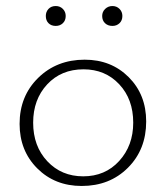

<svg xmlns="http://www.w3.org/2000/svg" viewBox="-20 -613 551 637"><path d="M165 -527Q150 -527 141 -536Q132 -545 132 -560Q132 -574 141 -583.5Q150 -593 165 -593Q179 -593 188.5 -583.5Q198 -574 198 -560Q198 -545 188.5 -536Q179 -527 165 -527ZM353 -527Q338 -527 328.5 -536Q319 -545 319 -560Q319 -574 329 -583.5Q339 -593 353 -593Q367 -593 376.5 -583.5Q386 -574 386 -560Q386 -545 376.5 -536Q367 -527 353 -527ZM251 4Q162 4 103.5 -54.5Q45 -113 45 -202Q45 -294 106.5 -354.5Q168 -415 261 -415Q349 -415 407 -357Q465 -299 465 -210Q465 -117 404.5 -56.5Q344 4 251 4ZM256 -28Q329 -28 375.5 -79Q422 -130 422 -206Q422 -284 375.5 -333.5Q329 -383 257 -383Q183 -383 136.5 -333Q90 -283 90 -206Q90 -128 137 -78Q184 -28 256 -28Z"/></svg>

Font: EauTestText Light
Style: Regular
Weight: 300
Designer: Christian Thalmann (Catharsis Fonts)
Version: Version 0.001;PS 000.001;hotconv 1.0.88;makeotf.lib2.5.64775